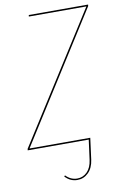

<svg xmlns="http://www.w3.org/2000/svg" viewBox="-100 -735 626 982"><g transform="rotate(-10 213.0 -244.0)"><path d="M429.7 -680.7 428.7 -672.9 6.8 -7.8H322.3L321.3 0L307.6 104Q301.8 146 277.8 169.7Q253.9 193.4 220.7 193.4Q183.6 193.4 156.7 164.1L161.6 159.2Q187.5 186 221.2 186Q251 186 272.5 164.6Q293.9 143.1 299.3 103L313 0H-3.9L-2.9 -7.8L419.4 -672.9H120.6L121.6 -680.7Z"/></g></svg>

Font: Fira Sans Compressed Eight
Style: Italic
Weight: 100
Width: 3
Italic angle: -8°
Designer: Carrois Corporate & Edenspiekermann AG
Foundry: Carrois Corporate GbR & Edenspiekermann AG
Version: Version 4.203;PS 004.203;hotconv 1.0.88;makeotf.lib2.5.64775